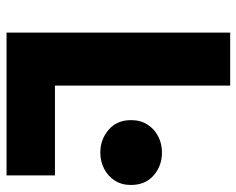

<svg xmlns="http://www.w3.org/2000/svg" viewBox="-90 -650 740 601"><g transform="rotate(90 280.5 -350.0)"><path d="M82.5 0V-700H248.5V-151.5H529.5V0ZM458 -293.5Q417 -293.5 386.8 -319.5Q356.5 -345.5 356.5 -389.5Q356.5 -419.5 370.5 -441.2Q384.5 -463 407.5 -474.8Q430.5 -486.5 458 -486.5Q499.5 -486.5 529.5 -460.5Q559.5 -434.5 559.5 -389.5Q559.5 -360 545.5 -338.5Q531.5 -317 508.5 -305.2Q485.5 -293.5 458 -293.5Z"/></g></svg>

Font: Geologica Cursive
Style: Bold
Weight: 700
Designer: Sindre Bremnes, Frode Helland
Foundry: Monokrom Skriftforlag AS
Version: Version 1.010;gftools[0.9.28]